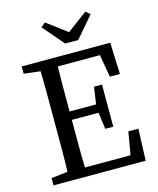

<svg xmlns="http://www.w3.org/2000/svg" viewBox="-126 -955 857 1043"><g transform="rotate(-15 302.0 -433.5)"><path d="M43.9 0V-41L136.2 -51.8Q138.2 -115.2 138.2 -179.7V-487.8Q138.2 -551.8 136.2 -617.2L43.9 -627.9V-668.9H542L548.8 -491.2H492.2L470.2 -618.2H233.9Q231.9 -555.2 231.9 -492.2V-365.2H380.9L395 -460.9H439.9V-224.1H395L381.8 -317.9H231.9V-180.7Q231.9 -115.2 233.9 -49.8H490.2L512.2 -178.2H568.8L562 0ZM479 -846.2 377.9 -728H304.2L203.1 -846.2L227.1 -867.2L340.8 -782.2L455.1 -867.2Z"/></g></svg>

Font: SourceSerifPro-Regular
Style: Regular
Weight: 400
Designer: Frank Grießhammer
Foundry: Adobe Systems Incorporated
Version: Version 1.014;PS Version 1.0;hotconv 1.0.73;makeotf.lib2.5.5